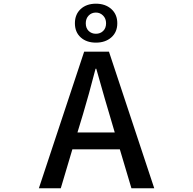

<svg xmlns="http://www.w3.org/2000/svg" viewBox="-20 -1015 1040 1035"><path d="M497.1 -947.3Q473.6 -947.3 458 -931.2Q442.4 -915 442.4 -889.6Q442.4 -863.3 458 -848.1Q473.6 -833 497.1 -833Q520.5 -833 536.1 -848.1Q551.8 -863.3 551.8 -889.6Q551.8 -915 535.6 -931.2Q519.5 -947.3 497.1 -947.3ZM580.1 -813.5Q547.9 -785.2 497.1 -785.2Q446.3 -785.2 415 -813.5Q383.8 -841.8 383.8 -889.6Q383.8 -937.5 415 -966.3Q446.3 -995.1 497.1 -995.1Q547.9 -995.1 580.1 -966.3Q612.3 -937.5 612.3 -889.6Q612.3 -841.8 580.1 -813.5ZM397.5 -300.8H598.6L569.3 -400.4Q556.6 -440.4 499 -644.5H495.1Q458 -501 427.7 -400.4ZM688.5 0 626 -210H370.1L307.6 0H189.5L433.6 -736.3H567.4L811.5 0Z"/></svg>

Font: Gen Shin Gothic Monospace Medium
Style: Regular
Weight: 500
Designer: [Source Han Sans]
Ryoko NISHIZUKA  (kana & ideographs); Paul D. Hunt (Latin, Greek & Cyrillic); Wenlong ZHANG  (bopomofo
Version: Version 1.002.20150607